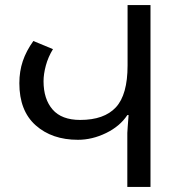

<svg xmlns="http://www.w3.org/2000/svg" viewBox="-20 -734 709 754"><path d="M480 0V-212Q480 -218 481.5 -236Q483 -254 485 -282H480Q451 -238 396.5 -211.5Q342 -185 286 -185Q184 -185 120 -242Q56 -299 56 -407Q56 -454 69.5 -494Q83 -534 111 -573L188 -541Q169 -510 160 -476.5Q151 -443 151 -415Q151 -345 186.5 -304Q222 -263 295 -263Q389 -263 435 -312.5Q481 -362 481 -477V-714H571V0Z"/></svg>

Font: Go Noto Kurrent-Regular
Style: Regular
Weight: 400
Designer: Monotype Design Team
Foundry: Monotype Imaging Inc.
Version: Version 2.012; ttfautohint (v1.8.4.7-5d5b)